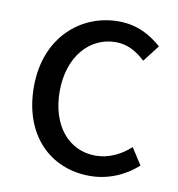

<svg xmlns="http://www.w3.org/2000/svg" viewBox="-69 -620 647 696"><g transform="rotate(10 254.5 -272.0)"><path d="M306 13C371 13 433 -12 481 -56L442 -117C408 -86 364 -63 314 -63C214 -63 146 -146 146 -271C146 -396 218 -481 316 -481C360 -481 393 -461 425 -432L472 -493C433 -527 384 -557 313 -557C174 -557 51 -452 51 -271C51 -91 162 13 306 13Z"/></g></svg>

Font: Noto Sans Mono CJK SC Regular
Style: Regular
Weight: 400
Designer: Ryoko NISHIZUKA (kana & ideographs); Paul D. Hunt (Latin, Greek & Cyrillic); Wenlong ZHANG (bopomofo); Sandoll Communica
Foundry: Adobe Systems Incorporated
Version: Version 1.005;PS 1.005;hotconv 1.0.96;makeotf.lib2.5.65012